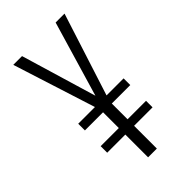

<svg xmlns="http://www.w3.org/2000/svg" viewBox="-220 -876 853 853"><g transform="rotate(-45 206.0 -450.0)"><path d="M205 -452 99 -807H44L168 -418H63V-376H177V-277H63V-236H177V-93H232V-236H348V-277H232V-376H348V-418H241L366 -807H310Z"/></g></svg>

Font: Noto Sans Kannada UI ExtraCondensed Light
Style: Regular
Weight: 300
Width: 2
Designer: Jelle Bosma - Monotype Design Team
Foundry: Monotype Imaging Inc.
Version: Version 2.005